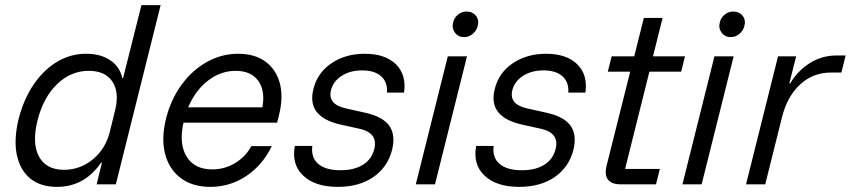

<svg xmlns="http://www.w3.org/2000/svg" viewBox="-20 -720 3323 750"><path d="M202.5 10Q137.5 10 97.5 -23.3Q57.5 -56.7 45.4 -116.7Q33.3 -176.7 53.3 -257.5Q73.3 -334.2 112.1 -390.8Q150.8 -447.5 203.3 -478.8Q255.8 -510 315.8 -510Q373.3 -510 410.8 -484.6Q448.3 -459.2 457.5 -415H460.8L532.5 -700H607.5L432.5 0H357.5L378.3 -85H375Q310 10 202.5 10ZM230 -56.7Q294.2 -56.7 344.2 -98.8Q394.2 -140.8 410 -209.2L430 -290.8Q446.7 -360 418.8 -401.7Q390.8 -443.3 326.7 -443.3Q256.7 -443.3 202.9 -391.2Q149.2 -339.2 126.7 -250Q104.2 -160.8 132.1 -108.8Q160 -56.7 230 -56.7Z M801.7 10Q731.7 10 685.8 -24.6Q640 -59.2 624.6 -120Q609.2 -180.8 629.2 -259.2Q648.3 -333.3 690 -390Q731.7 -446.7 788.8 -478.3Q845.8 -510 910 -510Q975 -510 1016.7 -479.6Q1058.3 -449.2 1072.9 -395.4Q1087.5 -341.7 1070 -270.8L1062.5 -240.8H696.7Q678.3 -157.5 709.2 -107.9Q740 -58.3 809.2 -58.3Q857.5 -58.3 898.3 -82.9Q939.2 -107.5 961.7 -149.2H1041.7Q1005.8 -75 942.1 -32.5Q878.3 10 801.7 10ZM715 -300.8H1005Q1016.7 -366.7 988.3 -405Q960 -443.3 900.8 -443.3Q842.5 -443.3 792.9 -405.4Q743.3 -367.5 715 -300.8Z M1300 10Q1210.8 10 1164.6 -33.8Q1118.3 -77.5 1131.7 -150H1200Q1194.2 -105 1222.9 -80Q1251.7 -55 1310 -55Q1363.3 -55 1397.5 -76.2Q1431.7 -97.5 1441.7 -136.7Q1458.3 -200 1385.8 -216.7L1310.8 -233.3Q1176.7 -263.3 1204.2 -371.7Q1219.2 -435 1274.2 -472.5Q1329.2 -510 1405 -510Q1485 -510 1526.7 -468.8Q1568.3 -427.5 1558.3 -358.3H1491.7Q1494.2 -399.2 1468.8 -422.1Q1443.3 -445 1394.2 -445Q1348.3 -445 1315.4 -424.2Q1282.5 -403.3 1273.3 -369.2Q1265.8 -340.8 1280 -322.9Q1294.2 -305 1330 -296.7L1405 -280Q1474.2 -265 1500 -229.6Q1525.8 -194.2 1511.7 -135Q1494.2 -66.7 1438.3 -28.3Q1382.5 10 1300 10Z M1604.2 0 1729.2 -500H1804.2L1679.2 0ZM1793.3 -575Q1770 -575 1757.1 -592.5Q1744.2 -610 1750 -632.5Q1754.2 -650.8 1769.2 -662.9Q1784.2 -675 1801.7 -675Q1825.8 -675 1839.2 -658.3Q1852.5 -641.7 1845.8 -617.5Q1840.8 -599.2 1825.8 -587.1Q1810.8 -575 1793.3 -575Z M2008.3 10Q1919.2 10 1872.9 -33.8Q1826.7 -77.5 1840 -150H1908.3Q1902.5 -105 1931.2 -80Q1960 -55 2018.3 -55Q2071.7 -55 2105.8 -76.2Q2140 -97.5 2150 -136.7Q2166.7 -200 2094.2 -216.7L2019.2 -233.3Q1885 -263.3 1912.5 -371.7Q1927.5 -435 1982.5 -472.5Q2037.5 -510 2113.3 -510Q2193.3 -510 2235 -468.8Q2276.7 -427.5 2266.7 -358.3H2200Q2202.5 -399.2 2177.1 -422.1Q2151.7 -445 2102.5 -445Q2056.7 -445 2023.8 -424.2Q1990.8 -403.3 1981.7 -369.2Q1974.2 -340.8 1988.3 -322.9Q2002.5 -305 2038.3 -296.7L2113.3 -280Q2182.5 -265 2208.3 -229.6Q2234.2 -194.2 2220 -135Q2202.5 -66.7 2146.7 -28.3Q2090.8 10 2008.3 10Z M2403.3 0Q2370 0 2355.4 -17.9Q2340.8 -35.8 2349.2 -71.7L2441.7 -440H2354.2L2369.2 -500H2457.5L2495 -650H2568.3L2530.8 -500H2655.8L2640.8 -440H2516.7L2421.7 -60H2557.5L2542.5 0Z M2645.8 0 2770.8 -500H2845.8L2720.8 0ZM2835 -575Q2811.7 -575 2798.8 -592.5Q2785.8 -610 2791.7 -632.5Q2795.8 -650.8 2810.8 -662.9Q2825.8 -675 2843.3 -675Q2867.5 -675 2880.8 -658.3Q2894.2 -641.7 2887.5 -617.5Q2882.5 -599.2 2867.5 -587.1Q2852.5 -575 2835 -575Z M2894.2 0 3019.2 -500H3090L3063.3 -394.2H3066.7Q3095.8 -443.3 3142.9 -473.3Q3190 -503.3 3247.5 -503.3H3283.3L3266.7 -436.7H3226.7Q3155.8 -436.7 3105.4 -390Q3055 -343.3 3035 -263.3L2969.2 0Z"/></svg>

Font: Funnel Sans Light
Style: Italic
Weight: 300
Italic angle: -14.036°
Designer: NORD ID, Kristian Moeller
Foundry: Dicotype
Version: Version 1.000